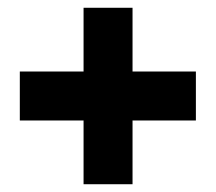

<svg xmlns="http://www.w3.org/2000/svg" viewBox="-20 -575 555 494"><path d="M484 -391V-265H321V-101H195V-265H31V-391H195V-555H321V-391Z"/></svg>

Font: #9Slide03 Montserrat ExtraBold
Style: Regular
Weight: 800
Designer: Julieta Ulanovsky
Foundry: Julieta Ulanovsky
Version: Version 6.001